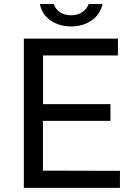

<svg xmlns="http://www.w3.org/2000/svg" viewBox="-20 -910 660 930"><path d="M95.5 0V-723H551.5L551 -641.5H188.5V-405.5H515V-324.5H188V-83.5L561 -82.5V0ZM476.5 -890.5Q465 -839 423.2 -810.5Q381.5 -782 324 -782Q268.5 -782 226.5 -809.8Q184.5 -837.5 173 -890.5H240.5Q248.5 -866.5 270.2 -851.2Q292 -836 324 -836Q355.5 -836 378.2 -851.2Q401 -866.5 409.5 -890.5Z"/></svg>

Font: Public Sans
Style: Regular
Weight: 400
Designer: The Public Sans project authors (U.S. Web Design System). Libre Franklin designed by Pablo Impallari and Rodrigo Fuenzal
Version: Version 1.008; ttfautohint (v1.8.1) -l 8 -r 50 -G 200 -x 14 